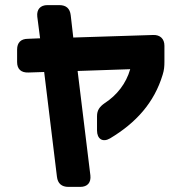

<svg xmlns="http://www.w3.org/2000/svg" viewBox="-20 -635 719 752"><path d="M248 97H294C323 97 337 80 334 52L284 -357L490 -364C474 -308 438 -262 390 -231C370 -217 360 -203 360 -180V-124C360 -91 382 -76 411 -93C513 -154 584 -233 617 -342C623 -361 624 -375 624 -394V-456C624 -483 607 -499 580 -498L267 -488L257 -575C254 -602 239 -615 212 -615H166C138 -615 123 -598 126 -570L137 -485L89 -483C62 -483 47 -468 47 -441V-392C47 -364 63 -350 91 -351L153 -353L203 57C206 84 222 97 248 97Z"/></svg>

Font: コーポレート・ロゴ（ラウンド）ver3 Bold
Style: Regular
Weight: 700
Designer: [KANA_main] LOGOTYPE.JP [Source Han Sans] Ryoko NISHIZUKA 西塚涼子 (kana, bopomofo & ideographs); Paul D. Hunt (Latin, Greek
Version: Version 12.001;FEAKit 1.0